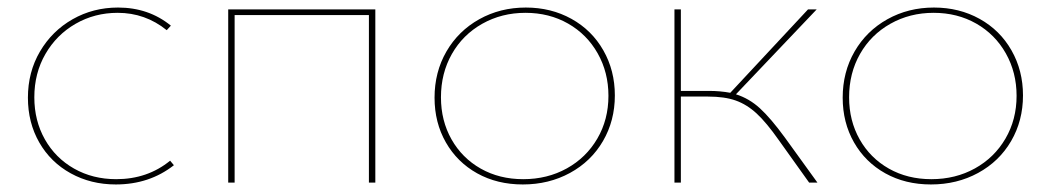

<svg xmlns="http://www.w3.org/2000/svg" viewBox="-20 -484 2786 509"><path d="M54 -225Q54 -293 86 -347.5Q118 -402 172.5 -433Q227 -464 293 -464Q374 -464 433 -416L422 -404Q365 -450 292 -450Q231 -450 180.5 -421Q130 -392 100.5 -341Q71 -290 71 -226Q71 -164 99 -114.5Q127 -65 176.5 -37Q226 -9 288 -9Q371 -9 431 -58L441 -46Q376 5 287 5Q221 5 167.5 -24.5Q114 -54 84 -106.5Q54 -159 54 -225Z M975 0H958V-444H602V0H585V-459H975Z M1132 -225Q1132 -293 1163.5 -347.5Q1195 -402 1250.5 -433Q1306 -464 1374 -464Q1441 -464 1495 -434Q1549 -404 1579.5 -350.5Q1610 -297 1610 -231Q1610 -164 1578.5 -110Q1547 -56 1491 -25.5Q1435 5 1366 5Q1298 5 1245 -24.5Q1192 -54 1162 -106.5Q1132 -159 1132 -225ZM1593 -230Q1593 -292 1564.5 -342.5Q1536 -393 1486 -421.5Q1436 -450 1373 -450Q1310 -450 1258.5 -421Q1207 -392 1178 -341Q1149 -290 1149 -226Q1149 -164 1177 -114.5Q1205 -65 1254.5 -37Q1304 -9 1367 -9Q1431 -9 1482.5 -37.5Q1534 -66 1563.5 -116.5Q1593 -167 1593 -230Z M2147 0H2125L2045 -112Q2012 -159 1986 -183Q1960 -207 1930.5 -217.5Q1901 -228 1857 -228H1785V0H1768V-459H1785V-243H1860Q1889 -243 1916 -238L2122 -459H2145L1931 -234Q1966 -223 1994.5 -197Q2023 -171 2061 -119Z M2214 -225Q2214 -293 2245.5 -347.5Q2277 -402 2332.5 -433Q2388 -464 2456 -464Q2523 -464 2577 -434Q2631 -404 2661.5 -350.5Q2692 -297 2692 -231Q2692 -164 2660.5 -110Q2629 -56 2573 -25.5Q2517 5 2448 5Q2380 5 2327 -24.5Q2274 -54 2244 -106.5Q2214 -159 2214 -225ZM2675 -230Q2675 -292 2646.5 -342.5Q2618 -393 2568 -421.5Q2518 -450 2455 -450Q2392 -450 2340.5 -421Q2289 -392 2260 -341Q2231 -290 2231 -226Q2231 -164 2259 -114.5Q2287 -65 2336.5 -37Q2386 -9 2449 -9Q2513 -9 2564.5 -37.5Q2616 -66 2645.5 -116.5Q2675 -167 2675 -230Z"/></svg>

Font: Ysabeau SC Thin
Style: Regular
Weight: 200
Designer: Christian Thalmann (Catharsis Fonts)
Version: Version 0.003